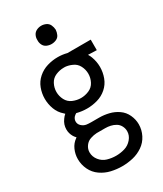

<svg xmlns="http://www.w3.org/2000/svg" viewBox="-234 -836 968 1137"><g transform="rotate(-30 250.0 -267.5)"><path d="M250 213Q213 213 176 204.5Q139 196 107.5 174Q76 152 59.5 117.5Q43 83 43 45Q43 12 56.5 -18.5Q70 -49 97 -68L101 -71Q92 -80 86 -90Q72 -114 72 -141Q72 -175 93 -203Q102 -216 113 -225L106 -232Q78 -256 65 -291Q52 -326 52 -362.5Q52 -399 65 -433.5Q78 -468 106 -492.5Q134 -517 169.5 -527.5Q205 -538 241 -538Q273 -538 304 -530H305H463V-458L404 -460Q412 -448 417 -434Q430 -399 430 -362.5Q430 -326 417 -291Q404 -256 376 -231.5Q348 -207 312.5 -197Q277 -187 241 -187Q206 -187 171 -196Q162 -191 154 -183Q143 -170 143 -154Q143 -136 157 -123Q171 -110 189 -107Q204 -105 220 -105H225H275Q308 -105 341 -97Q374 -89 402 -69.5Q430 -50 444.5 -18.5Q459 13 459 46Q459 84 441.5 118.5Q424 153 392.5 174.5Q361 196 324.5 204.5Q288 213 250 213ZM250 141Q280 141 309 132.5Q338 124 358.5 100Q379 76 379 47Q379 28 370 11Q361 -6 345 -15.5Q329 -25 311 -29Q293 -33 275 -33H225H224H220H217Q196 -32 175 -25Q152 -18 137.5 2Q123 22 123 45Q123 75 142.5 99.5Q162 124 191 132.5Q220 141 250 141ZM223 -33H221H220ZM241 -259Q269 -259 296 -270.5Q323 -282 336.5 -308Q350 -334 350 -362.5Q350 -391 336.5 -417Q323 -443 296 -454Q274 -464 251 -466H241Q213 -466 186 -454.5Q159 -443 145.5 -417Q132 -391 132 -362.5Q132 -334 145.5 -308Q159 -282 186 -270.5Q213 -259 241 -259ZM250 -623Q233 -623 217.5 -630Q202 -637 194.5 -652.5Q187 -668 188 -685Q187 -702 194.5 -717.5Q202 -733 217.5 -740.5Q233 -748 250 -748Q267 -748 282.5 -740.5Q298 -733 305 -717.5Q312 -702 313 -685Q312 -668 305 -652.5Q298 -637 282.5 -630Q267 -623 250 -623Z"/></g></svg>

Font: Iosevka SS08
Style: Regular
Weight: 400
Monospace: yes
Designer: Belleve Invis
Foundry: Belleve Invis
Version: 2.1.0; ttfautohint (v1.8.2)